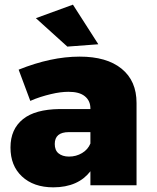

<svg xmlns="http://www.w3.org/2000/svg" viewBox="-20 -795 673 824"><path d="M502 -500C459 -535 399 -552 322 -552C239 -552 152 -533 60 -496L110 -362C139 -375 169 -384 198 -391C227 -398 252 -401 274 -401C305 -401 328 -395 344 -382C360 -369 368 -352 368 -329V-327H235C166 -326 114 -312 79 -284C43 -255 25 -215 25 -162C25 -110 41 -69 74 -38C107 -7 152 9 209 9C244 9 276 3 303 -9C330 -21 351 -38 368 -60V0H566V-353C566 -416 545 -465 502 -500ZM332 -138C315 -128 297 -123 276 -123C257 -123 242 -128 231 -137C220 -146 215 -160 215 -177C215 -211 235 -228 276 -228H368V-179C361 -162 349 -148 332 -138ZM293 -775 134 -717 269 -595 402 -605Z"/></svg>

Font: Argentum Sans ExtraBold
Style: Regular
Weight: 800
Designer: Julieta Ulanovsky
Foundry: Julieta Ulanovsky
Version: Version 5.001;February 15, 2019;FontCreator 11.5.0.2425 64-b